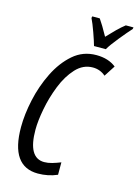

<svg xmlns="http://www.w3.org/2000/svg" viewBox="-138 -1005 781 1089"><g transform="rotate(15 253.0 -460.5)"><path d="M196 10Q256 10 309 -13V-86Q284 -76 260 -69Q236 -62 214 -62Q119 -62 119 -227Q119 -278 132.5 -349.5Q146 -421 173.5 -490.5Q201 -560 243.5 -606Q286 -652 343 -652Q386 -652 418 -624L460 -689Q415 -725 344 -725Q266 -725 208.5 -675Q151 -625 112.5 -547Q74 -469 55 -382Q36 -295 36 -220Q36 10 196 10ZM317 -771H386Q402 -799 441.5 -847.5Q481 -896 504 -921L506 -931H461Q439 -914 415 -890.5Q391 -867 364 -838Q347 -869 332.5 -893Q318 -917 308 -931H264L262 -921Q275 -895 292.5 -846Q310 -797 317 -771Z"/></g></svg>

Font: Noto Sans UI Condensed
Style: Italic
Weight: 400
Width: 3
Italic angle: -12°
Designer: Monotype Design Team
Foundry: Monotype Imaging Inc.
Version: Version 1.901